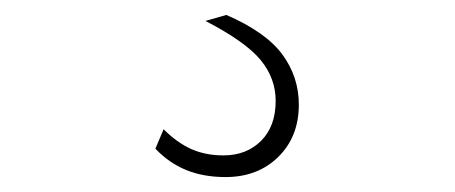

<svg xmlns="http://www.w3.org/2000/svg" viewBox="-20 -31 609 257"><path d="M255 -3 283 -11Q336 12 358 42Q380 72 380 109Q380 152 352.5 179Q325 206 282 206Q252 206 229 196.5Q206 187 188 168L199 142Q217 160 236 168.5Q255 177 279 177Q310 177 329.5 157.5Q349 138 349 104Q349 74 329 49.5Q309 25 255 -3Z"/></svg>

Font: Kantumruy Pro ExtraLight
Style: Regular
Weight: 250
Version: Version 1.002